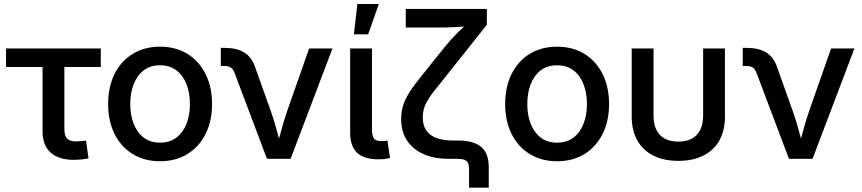

<svg xmlns="http://www.w3.org/2000/svg" viewBox="-20 -771 4186 932"><path d="M338.4 4.9Q264.2 4.9 225.3 -30.8Q186.5 -66.4 186.5 -133.8V-445.8H9.3V-535.6H469.2V-445.8H292.5V-144Q292.5 -112.3 305.7 -98.4Q318.8 -84.5 350.1 -84.5Q360.4 -84.5 373.5 -85.7Q386.7 -86.9 397.5 -88.4L409.7 -2.4Q393.6 1 375.2 2.9Q356.9 4.9 338.4 4.9Z M756.8 11.7Q681.2 11.7 624.3 -23.2Q567.4 -58.1 536.1 -120.6Q504.9 -183.1 504.9 -265.6Q504.9 -349.1 536.1 -411.9Q567.4 -474.6 624.3 -509.5Q681.2 -544.4 756.8 -544.4Q833 -544.4 889.6 -509.5Q946.3 -474.6 977.8 -411.9Q1009.3 -349.1 1009.3 -265.6Q1009.3 -183.1 977.8 -120.6Q946.3 -58.1 889.6 -23.2Q833 11.7 756.8 11.7ZM756.8 -78.6Q804.7 -78.6 836.9 -103.5Q869.1 -128.4 885.5 -170.7Q901.9 -212.9 901.9 -265.6Q901.9 -318.8 885.5 -361.6Q869.1 -404.3 836.9 -429.2Q804.7 -454.1 756.8 -454.1Q709 -454.1 677 -429.2Q645 -404.3 628.7 -361.8Q612.3 -319.3 612.3 -265.6Q612.3 -212.9 628.7 -170.7Q645 -128.4 677 -103.5Q709 -78.6 756.8 -78.6Z M1275.9 0 1119.1 -416Q1111.8 -435.5 1100.3 -443.1Q1088.9 -450.7 1068.4 -450.7H1051.8V-538.6H1070.3Q1128.9 -538.6 1165 -516.6Q1201.2 -494.6 1217.8 -446.8L1293.5 -234.9Q1310.5 -187 1323.2 -139.4Q1335.9 -91.8 1349.1 -44.9H1319.8Q1333 -91.8 1345.7 -139.4Q1358.4 -187 1375 -234.9L1480.5 -535.6H1593.8L1390.6 0Z M1818.4 2.4Q1746.6 2.4 1713.1 -29.8Q1679.7 -62 1679.7 -126.5V-535.6H1785.6V-144.5Q1785.6 -111.8 1795.2 -98.9Q1804.7 -85.9 1831.5 -85.9Q1841.8 -85.9 1848.4 -86.7Q1855 -87.4 1860.4 -88.9L1873.5 -3.9Q1863.3 -1.5 1848.6 0.5Q1834 2.4 1818.4 2.4ZM1697.8 -604.5 1714.8 -751.5H1818.8L1767.1 -604.5Z M2256.8 140.1V49.3Q2256.8 30.3 2251.5 19.5Q2246.1 8.8 2233.4 4.4Q2220.7 0 2198.2 0H2159.2Q2087.4 0 2035.4 -23.2Q1983.4 -46.4 1955.3 -89.6Q1927.2 -132.8 1927.2 -193.4Q1927.2 -241.2 1945.1 -281.2Q1962.9 -321.3 1997.3 -365.7Q2031.7 -410.2 2080.6 -470.7L2145.5 -550.8Q2168 -578.6 2190.7 -601.6Q2213.4 -624.5 2234.6 -643.6Q2255.9 -662.6 2272.9 -677.7L2270 -644.5Q2252 -643.1 2230.7 -641.8Q2209.5 -640.6 2187 -639.4Q2164.6 -638.2 2142.3 -637.7Q2120.1 -637.2 2101.1 -637.2H1949.7V-727.5H2343.3V-650.9L2168 -430.2Q2121.6 -372.1 2091.3 -334.2Q2061 -296.4 2046.6 -266.4Q2032.2 -236.3 2032.2 -201.7Q2032.2 -161.6 2050 -136.7Q2067.9 -111.8 2100.8 -100.3Q2133.8 -88.9 2178.7 -88.9H2204.6Q2278.3 -88.9 2315.4 -58.1Q2352.5 -27.3 2352.5 41.5V140.1Z M2684.1 11.7Q2608.4 11.7 2551.5 -23.2Q2494.6 -58.1 2463.4 -120.6Q2432.1 -183.1 2432.1 -265.6Q2432.1 -349.1 2463.4 -411.9Q2494.6 -474.6 2551.5 -509.5Q2608.4 -544.4 2684.1 -544.4Q2760.3 -544.4 2816.9 -509.5Q2873.5 -474.6 2905 -411.9Q2936.5 -349.1 2936.5 -265.6Q2936.5 -183.1 2905 -120.6Q2873.5 -58.1 2816.9 -23.2Q2760.3 11.7 2684.1 11.7ZM2684.1 -78.6Q2731.9 -78.6 2764.2 -103.5Q2796.4 -128.4 2812.7 -170.7Q2829.1 -212.9 2829.1 -265.6Q2829.1 -318.8 2812.7 -361.6Q2796.4 -404.3 2764.2 -429.2Q2731.9 -454.1 2684.1 -454.1Q2636.2 -454.1 2604.2 -429.2Q2572.3 -404.3 2555.9 -361.8Q2539.6 -319.3 2539.6 -265.6Q2539.6 -212.9 2555.9 -170.7Q2572.3 -128.4 2604.2 -103.5Q2636.2 -78.6 2684.1 -78.6Z M3272.5 9.8Q3201.7 9.8 3151.1 -15.9Q3100.6 -41.5 3073.5 -89.6Q3046.4 -137.7 3046.4 -205.1V-535.6H3152.3V-210.9Q3152.3 -169.4 3166 -141.1Q3179.7 -112.8 3206.8 -98.1Q3233.9 -83.5 3272.5 -83.5Q3312 -83.5 3338.6 -98.1Q3365.2 -112.8 3379.2 -141.1Q3393.1 -169.4 3393.1 -210.9V-535.6H3499V-205.1Q3499 -137.7 3472.2 -89.6Q3445.3 -41.5 3394.5 -15.9Q3343.8 9.8 3272.5 9.8Z M3809.6 0 3652.8 -416Q3645.5 -435.5 3634 -443.1Q3622.6 -450.7 3602.1 -450.7H3585.4V-538.6H3604Q3662.6 -538.6 3698.7 -516.6Q3734.9 -494.6 3751.5 -446.8L3827.1 -234.9Q3844.2 -187 3856.9 -139.4Q3869.6 -91.8 3882.8 -44.9H3853.5Q3866.7 -91.8 3879.4 -139.4Q3892.1 -187 3908.7 -234.9L4014.2 -535.6H4127.4L3924.3 0Z"/></svg>

Font: Inter 20pt Medium
Style: Regular
Weight: 500
Version: Version 4.001;git-66647c0bb